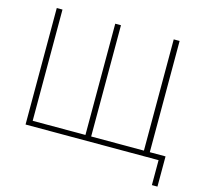

<svg xmlns="http://www.w3.org/2000/svg" viewBox="-123 -872 1245 1167"><g transform="rotate(15 500.0 -288.0)"><path d="M965 157H930V0H93V-733H129V-33H461V-733H497V-33H829V-733H866V-33H965Z"/></g></svg>

Font: IBM Plex Sans JP ExtraLight
Style: Regular
Weight: 200
Designer: Mike Abbink; Paul van der Laan; Pieter van Rosmalen; Wujin Sim; Yejin Wi; Jinhee Kim; Boomi Park; Yona Kim; Kichan Ma
Foundry: Sandoll Inc.
Version: Version 1.001